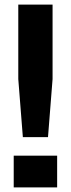

<svg xmlns="http://www.w3.org/2000/svg" viewBox="-20 -820 310 840"><path d="M80 -220 60 -474V-800H210V-474L190 -220ZM40 0V-139H230V0Z"/></svg>

Font: Big Shoulders Text Black
Style: Regular
Weight: 900
Designer: Patric King
Foundry: XO Type Co
Version: Version 1.000; ttfautohint (v1.8.2)